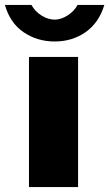

<svg xmlns="http://www.w3.org/2000/svg" viewBox="-65 -762 445 782"><path d="M253 0H53V-530H253ZM-45 -742H63Q78 -715 104.5 -698.5Q131 -682 158 -682Q183 -682 210 -699Q237 -716 251 -742H360Q338 -669 283.5 -631Q229 -593 158 -593Q87 -593 31.5 -630.5Q-24 -668 -45 -742Z"/></svg>

Font: Morrison Black
Style: Regular
Weight: 900
Designer: Pablo Impallari, Rodrigo Fuenzalida (Modified by Dan O. Williams)
Version: Version 0.03;June 6, 2019;FontCreator 11.5.0.2425 64-bit; tt